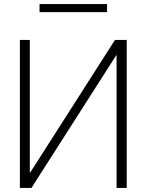

<svg xmlns="http://www.w3.org/2000/svg" viewBox="-20 -927 723 947"><path d="M175 -867V-907H508V-867ZM605 0H555V-654H553L135 0H78V-730H127V-76H129L547 -730H605Z"/></svg>

Font: M PLUS 1p Light
Style: Regular
Weight: 300
Version: Version 1.061